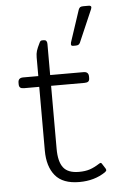

<svg xmlns="http://www.w3.org/2000/svg" viewBox="-55 -817 544 871"><g transform="rotate(-5 216.5 -381.5)"><path d="M287 -611Q287 -616 288 -619L336 -764Q339 -772 343.5 -775Q348 -778 358 -778H382Q394 -778 394 -770L392 -762L328 -614Q325 -608 320.5 -605.5Q316 -603 308 -603H296Q287 -603 287 -611ZM127 -141V-431H58Q46 -431 40.5 -435.5Q35 -440 35 -451V-458Q35 -480 58 -480H127V-565Q127 -582 131 -595Q135 -608 146 -630Q149 -636 151.5 -638Q154 -640 159 -640H166Q181 -640 181 -622V-480H333Q356 -480 356 -458V-451Q356 -440 350.5 -435.5Q345 -431 333 -431H181V-144Q181 -86 202 -58.5Q223 -31 273 -31Q302 -31 323 -38Q344 -45 367 -60Q372 -63 374 -63Q378 -63 381 -57L395 -35Q397 -31 397 -29Q397 -24 390 -19Q340 15 271 15Q196 15 161.5 -26.5Q127 -68 127 -141Z"/></g></svg>

Font: Mitr ExtraLight
Style: Regular
Weight: 275
Designer: Thanarat Vachiruckul
Foundry: Cadson Demak Co.,Ltd.
Version: Version 1.001